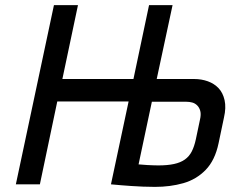

<svg xmlns="http://www.w3.org/2000/svg" viewBox="-20 -721 901 751"><path d="M739 -412H593L655 -701H563L502 -412H224L285 -701H191L42 0H136L204 -324H483L414 0Q415 0 425 1Q435 2 453 3.5Q471 5 493 6.5Q515 8 539 9Q563 10 586 10Q646 10 697 -4.5Q748 -19 784.5 -56.5Q821 -94 835 -161L856 -261Q865 -300 858.5 -329Q852 -358 835 -376Q818 -394 793 -403Q768 -412 739 -412ZM746 -176Q740 -148 730 -128.5Q720 -109 703 -97Q686 -85 660.5 -79.5Q635 -74 599 -74Q589 -74 577.5 -74.5Q566 -75 555.5 -75.5Q545 -76 536 -77Q527 -78 522 -78L574 -323H709Q721 -323 732 -320Q743 -317 751.5 -308.5Q760 -300 763.5 -286.5Q767 -273 762 -252Z"/></svg>

Font: Advent Pro SemiBold
Style: Italic
Weight: 600
Italic angle: -12°
Version: Version 3.000